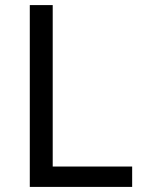

<svg xmlns="http://www.w3.org/2000/svg" viewBox="-20 -734 564 754"><path d="M97 0V-714H187V-80H499V0Z"/></svg>

Font: Noto Sans Gunjala Gondi
Style: Regular
Weight: 400
Designer: Ek Type
Foundry: Ek Type
Version: Version 1.004